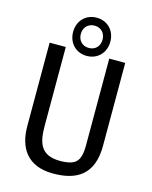

<svg xmlns="http://www.w3.org/2000/svg" viewBox="-137 -1032 895 1131"><g transform="rotate(15 310.0 -467.0)"><path d="M298 9.5C435 9.5 540.5 -42.5 540.5 -224.5V-730H443V-199C443 -135.5 429 -111.5 412.5 -96.5C396.5 -82 366 -73 319 -73C198.5 -73 178 -146.5 178 -249.5V-730H79.5V-221.5C79.5 -90.5 139.5 9.5 298 9.5ZM310 -711C376.5 -711 423.5 -760.5 423.5 -827.5C423.5 -895 376.5 -944 310 -944C243.5 -944 196.5 -895 196.5 -827.5C196.5 -760.5 243.5 -711 310 -711ZM310 -759.5C269.5 -759.5 243.5 -788.5 243.5 -827.5C243.5 -866.5 269.5 -895.5 310 -895.5C350.5 -895.5 376 -866.5 376 -827.5C376 -788.5 350.5 -759.5 310 -759.5Z"/></g></svg>

Font: Monaspace Argon
Style: Regular
Weight: 400
Designer: Riley Cran & the Lettermatic Team
Foundry: Lettermatic
Version: Version 1.200 (Monaspace Argon)